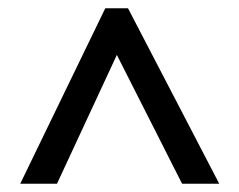

<svg xmlns="http://www.w3.org/2000/svg" viewBox="-20 -737 580 465"><path d="M29 -292 235 -717H290L511 -292H421L263 -604L118 -292Z"/></svg>

Font: Noto Sans Telugu SemiCondensed Medium
Style: Regular
Weight: 500
Width: 4
Designer: Jelle Bosma - Monotype Design Team
Foundry: Monotype Imaging Inc.
Version: Version 2.005; ttfautohint (v1.8.4.7-5d5b)